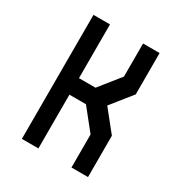

<svg xmlns="http://www.w3.org/2000/svg" viewBox="-171 -857 928 982"><g transform="rotate(30 293.0 -366.0)"><path d="M97.7 -732.4H195.3V-415H293L390.6 -537.1V-732.4H488.3V-488.3L390.6 -366.2L488.3 -244.1V0H390.6V-195.3L293 -317.4H195.3V0H97.7Z"/></g></svg>

Font: BabelStone Zanabazar
Style: Regular
Weight: 400
Designer: Andrew West
Foundry: Andrew West
Version: Version 10.002;August 6, 2021